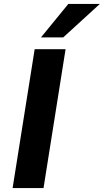

<svg xmlns="http://www.w3.org/2000/svg" viewBox="-20 -955 527 975"><path d="M44 0 156 -705H313L201 0ZM188 -765 327 -935H487L301 -765Z"/></svg>

Font: Nunito Sans 7pt SemiCondensed ExtraBold
Style: Italic
Weight: 800
Width: 4
Italic angle: -9°
Designer: Vernon Adams
Foundry: Vernon Adams
Version: Version 3.101;gftools[0.9.27]